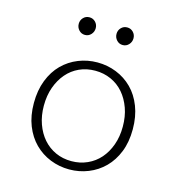

<svg xmlns="http://www.w3.org/2000/svg" viewBox="-104 -771 808 874"><g transform="rotate(15 300.0 -334.5)"><path d="M300 12Q253 12 210.5 -5Q168 -22 136 -54Q104 -86 85.5 -132.5Q67 -179 67 -239Q67 -299 85.5 -346.5Q104 -394 136 -426Q168 -458 210.5 -475Q253 -492 300 -492Q347 -492 389.5 -475Q432 -458 464 -426Q496 -394 514.5 -346.5Q533 -299 533 -239Q533 -179 514.5 -132.5Q496 -86 464 -54Q432 -22 389.5 -5Q347 12 300 12ZM300 -27Q340 -27 374.5 -42.5Q409 -58 433.5 -86Q458 -114 472 -153Q486 -192 486 -239Q486 -287 472 -326Q458 -365 433.5 -393.5Q409 -422 374.5 -437.5Q340 -453 300 -453Q259 -453 225 -437.5Q191 -422 166.5 -393.5Q142 -365 128 -326Q114 -287 114 -239Q114 -192 128 -153Q142 -114 166.5 -86Q191 -58 225 -42.5Q259 -27 300 -27ZM211 -598Q194 -598 182.5 -610.5Q171 -623 171 -640Q171 -657 182.5 -669Q194 -681 211 -681Q228 -681 239.5 -669Q251 -657 251 -640Q251 -623 239.5 -610.5Q228 -598 211 -598ZM389 -598Q372 -598 360.5 -610.5Q349 -623 349 -640Q349 -657 360.5 -669Q372 -681 389 -681Q406 -681 417.5 -669Q429 -657 429 -640Q429 -623 417.5 -610.5Q406 -598 389 -598Z"/></g></svg>

Font: Source Code Pro Light
Style: Regular
Weight: 300
Monospace: yes
Designer: Paul D. Hunt, Teo Tuominen
Foundry: Adobe Systems Incorporated
Version: Version 2.030;PS 1.000;hotconv 16.6.51;makeotf.lib2.5.65220